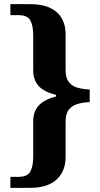

<svg xmlns="http://www.w3.org/2000/svg" viewBox="-20 -780 482 925"><path d="M30 125V72H69Q112 72 126 46.5Q140 21 140 -26V-197Q140 -242 166.5 -271.5Q193 -301 250 -315V-323Q192 -337 166 -366Q140 -395 140 -440V-610Q140 -657 126 -682Q112 -707 69 -707H30V-760H125Q209 -760 252.5 -722Q296 -684 296 -614V-442Q296 -405 311.5 -385Q327 -365 353.5 -357.5Q380 -350 412 -349V-288Q380 -287 353.5 -279Q327 -271 311.5 -251.5Q296 -232 296 -194V-23Q296 45 252.5 85Q209 125 125 125Z"/></svg>

Font: Noto Serif NP Hmong
Style: Regular
Weight: 400
Designer: Dalton Maag Ltd
Foundry: Dalton Maag Ltd
Version: Version 1.001